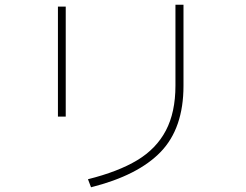

<svg xmlns="http://www.w3.org/2000/svg" viewBox="-20 -785 1040 812"><path d="M352 -27Q480 -59 560.5 -107.5Q641 -156 681.5 -233Q722 -310 722 -423V-765H756V-422Q756 -243 660 -143Q564 -43 365 7ZM258 -292H225V-757H258Z"/></svg>

Font: IBM Plex Sans JP ExtraLight
Style: Regular
Weight: 200
Designer: Mike Abbink; Paul van der Laan; Pieter van Rosmalen; Wujin Sim; Yejin Wi; Jinhee Kim; Boomi Park; Yona Kim; Kichan Ma
Foundry: Sandoll Inc.
Version: Version 1.001